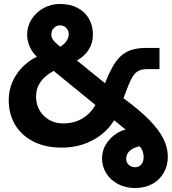

<svg xmlns="http://www.w3.org/2000/svg" viewBox="-20 -733 867 969"><path d="M661 216Q614 216 576 196Q538 176 516.5 142Q495 108 495 66Q495 30 512 0Q529 -30 556.5 -51Q584 -72 614 -79Q610 -82 608.5 -83.5Q607 -85 604 -87L556 -126Q530 -83 489.5 -52Q449 -21 399 -4.5Q349 12 292 12Q210 12 150 -18Q90 -48 57 -102Q24 -156 24 -228Q24 -276 42 -318Q60 -360 92 -393Q124 -426 166 -447Q151 -461 140 -478.5Q129 -496 123 -516.5Q117 -537 117 -558Q117 -601 139.5 -636Q162 -671 199.5 -692Q237 -713 283 -713Q333 -713 370 -694Q407 -675 428 -640Q449 -605 449 -558Q449 -516 427.5 -482Q406 -448 368 -428L510 -313L512 -318Q529 -361 547 -393.5Q565 -426 587 -447.5Q609 -469 640.5 -480Q672 -491 716 -491H785V-384H723Q697 -384 680.5 -376Q664 -368 652.5 -351Q641 -334 630.5 -308Q620 -282 606 -245L603 -237L609 -233Q686 -176 734 -127Q782 -78 804.5 -33Q827 12 827 58Q827 104 806 140Q785 176 747.5 196Q710 216 661 216ZM299 -110Q332 -110 361.5 -119.5Q391 -129 416.5 -149.5Q442 -170 462 -203L251 -375Q228 -363 207.5 -345Q187 -327 174.5 -302.5Q162 -278 162 -244Q162 -207 179.5 -176.5Q197 -146 228 -128Q259 -110 299 -110ZM662 111Q680 111 692.5 97.5Q705 84 705 60Q705 46 700.5 32Q696 18 685 5Q665 9 649.5 17.5Q634 26 625.5 39Q617 52 617 69Q617 88 630.5 99.5Q644 111 662 111ZM284 -497Q299 -506 308.5 -517Q318 -528 322.5 -539Q327 -550 327 -559Q327 -578 315 -591.5Q303 -605 283 -605Q270 -605 260 -598.5Q250 -592 244.5 -582Q239 -572 239 -559Q239 -546 245 -536Q251 -526 261.5 -516.5Q272 -507 284 -497Z"/></svg>

Font: MuseoModerno Thin SemiBold
Style: Regular
Weight: 600
Version: Version 1.003